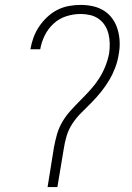

<svg xmlns="http://www.w3.org/2000/svg" viewBox="-20 -763 540 783"><path d="M174 0 200 -162Q205 -189 212.5 -215.5Q220 -242 234.5 -266.5Q249 -291 268.5 -312.5Q288 -334 308.5 -354.5Q329 -375 348.5 -396.5Q368 -418 383.5 -442Q399 -466 409.5 -492.5Q420 -519 425 -545Q428 -566 427.5 -586Q427 -606 422.5 -624.5Q418 -643 408 -659Q398 -675 382.5 -686Q367 -697 348 -701.5Q329 -706 309 -706Q280 -706 251 -697Q222 -688 199 -667Q176 -646 162.5 -618.5Q149 -591 144 -562Q144 -562 144 -562Q144 -562 144 -562H104Q104 -562 104 -562Q104 -562 104 -562Q108 -586 116.5 -609.5Q125 -633 139 -654Q153 -675 172 -693Q191 -711 213.5 -722.5Q236 -734 260.5 -738.5Q285 -743 309 -743Q335 -743 359.5 -737.5Q384 -732 404.5 -719Q425 -706 439 -686Q453 -666 460 -642Q467 -618 468 -592.5Q469 -567 464 -541Q460 -514 450 -487.5Q440 -461 425.5 -436.5Q411 -412 393 -389.5Q375 -367 354.5 -346Q334 -325 313 -304.5Q292 -284 276 -260Q260 -236 252 -209.5Q244 -183 240 -156L214 0Z"/></svg>

Font: Iosevka SS04 Extralight
Style: Italic
Weight: 200
Italic angle: -9°
Monospace: yes
Designer: Belleve Invis
Foundry: Belleve Invis
Version: Version 19.0.0; ttfautohint (v1.8.4)